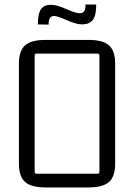

<svg xmlns="http://www.w3.org/2000/svg" viewBox="-20 -816 588 842"><path d="M193 -708 146 -709Q146 -756 159.5 -775.5Q173 -795 203 -795Q229 -795 270.5 -776.5Q312 -758 328 -758Q343 -758 349 -766Q355 -774 355 -796H402Q402 -747 386.5 -728Q371 -709 340 -709Q315 -709 273 -727.5Q231 -746 217 -746Q193 -746 193 -708ZM63 -98V-537Q63 -594 90.5 -617.5Q118 -641 179 -641H369Q430 -641 457.5 -617.5Q485 -594 485 -537V-98Q485 -41 457.5 -17.5Q430 6 369 6H179Q118 6 90.5 -17.5Q63 -41 63 -98ZM407 -581H141Q132 -581 132 -572V-63Q132 -54 141 -54H407Q416 -54 416 -63V-572Q416 -581 407 -581Z"/></svg>

Font: Gemunu Libre Light
Style: Regular
Weight: 300
Designer: Puspanada Ekanayake, Sola Matas, Pathum Egodawatta, Kosala Senevirathne
Foundry: mooniak
Version: Version 1.100